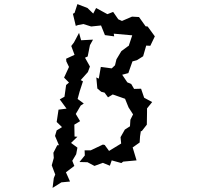

<svg xmlns="http://www.w3.org/2000/svg" viewBox="-20 -789 1040 935"><path d="M392 -57 393 -32 367 0 406 1 440 19 481 4 515 18 524 -8 571 5 580 -2 645 -8 626 -71 660 -95 662 -125 666 -151 670 -150 695 -182 696 -241V-261L721 -292L682 -313L667 -357L633 -356L619 -380L600 -388L575 -425L605 -433L613 -456L625 -490L647 -496L677 -515L692 -567L712 -566L734 -612L699 -660L689 -661L657 -706L623 -708L574 -687L556 -695L531 -731L503 -720L448 -750L434 -723L406 -750L357 -769L343 -726L335 -722L349 -663L360 -667L386 -672L424 -660L472 -665L491 -618L536 -612L534 -625L624 -617L607 -566L602 -563L571 -540L547 -500L540 -471L524 -456L471 -463L461 -406L449 -412L454 -358L473 -342L489 -338L506 -315L529 -329L589 -308L606 -266L628 -232L615 -206L613 -174L588 -158L567 -121L570 -90L511 -54L490 -83L481 -85L422 -57ZM232 16 249 61 242 78 236 126 279 99 321 95 301 50 342 19 332 -6 351 -38 357 -70 326 -93 357 -123 343 -124 342 -182 370 -199 349 -234 373 -275 388 -285 358 -307 368 -344 384 -393 373 -399 408 -438 418 -465 394 -508 407 -514 418 -569 433 -596 375 -593 365 -629 340 -582 327 -565 343 -522 302 -503 303 -490 316 -463 292 -411 316 -387 302 -375 294 -318 271 -305 304 -260 265 -255 256 -195 282 -170 256 -154 248 -127 267 -82H259L240 -45L242 -20Z"/></svg>

Font: チョークS
Style: Regular
Weight: 400
Designer: [Stick] Fontworks Inc.
Foundry: [Stick] Fontworks Inc.
Version: Version 1.200;FEAKit 1.0